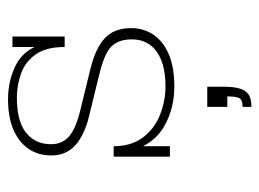

<svg xmlns="http://www.w3.org/2000/svg" viewBox="-104 -340 646 478"><g transform="rotate(-90 219.0 -101.0)"><path d="M243 10Q188 10 144 -15Q112 -33 94 -68V-1H68V-141H94Q94 -97 116 -68Q138 -39 172.5 -25.5Q207 -12 243 -12Q299 -12 329.5 -34Q360 -56 360 -96Q360 -128 343 -146Q326 -164 272 -177L170 -202Q123 -213 97 -236Q71 -259 71 -296Q71 -329 87.5 -353Q104 -377 135 -390.5Q166 -404 211 -404Q258 -404 297 -384Q326 -369 341 -338V-393H367V-263H341Q341 -310 322 -336Q303 -362 274 -372Q245 -382 215 -382Q156 -382 127.5 -359Q99 -336 99 -297Q99 -269 118.5 -252Q138 -235 184 -224L286 -199Q339 -186 363.5 -162.5Q388 -139 388 -98Q388 -65 370.5 -40.5Q353 -16 321 -3Q289 10 243 10ZM192 202V180Q209 180 213.5 172Q218 164 218 142H192V92H242V136Q242 158 237.5 173Q233 188 222.5 195Q212 202 192 202Z"/></g></svg>

Font: Rokkitt SemiBold Thin
Style: Regular
Weight: 250
Version: Version 3.103